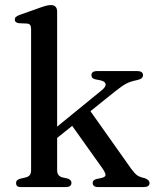

<svg xmlns="http://www.w3.org/2000/svg" viewBox="-20 -758 636 778"><path d="M65 0Q53.5 0 49.2 -4.5Q45 -9 45 -16.5Q45 -23 49.2 -27.2Q53.5 -31.5 62.5 -34L86 -39.5Q96 -42.5 101 -49Q106 -55.5 106 -69V-640Q106 -651.5 102.2 -656.5Q98.5 -661.5 90 -662.5L56 -664Q47.5 -665.5 43.8 -669Q40 -672.5 40 -678.5Q40 -685 44.2 -689.2Q48.5 -693.5 59.5 -697.5L142.5 -727Q158 -732.5 168 -735Q178 -737.5 186 -737.5Q199 -737.5 205.2 -730.5Q211.5 -723.5 211.5 -711.5V-69.5Q211.5 -56 216.8 -49.2Q222 -42.5 231.5 -39.5L254 -34.5Q269.5 -29 269.5 -17.5Q269.5 0 246.5 0ZM178 -217.5 392.5 -392.5Q409.5 -406.5 408 -417.2Q406.5 -428 387 -432.5L366.5 -436.5Q357 -439 353.8 -443Q350.5 -447 350.5 -453.5Q350.5 -461.5 356.2 -465.8Q362 -470 372.5 -470H537Q547.5 -470 553.5 -465.8Q559.5 -461.5 559.5 -454Q559.5 -446.5 554.5 -441.5Q549.5 -436.5 533.5 -433Q508.5 -428 491 -418.8Q473.5 -409.5 445 -386.5L188.5 -180.5ZM335.5 -323 512 -73.5Q526 -54.5 536 -47.5Q546 -40.5 566.5 -36Q577 -32 581.5 -27.2Q586 -22.5 586 -16Q586 -8.5 580 -4.2Q574 0 564 0H376Q366.5 0 361 -4.5Q355.5 -9 355.5 -16.5Q355.5 -22 358.8 -26Q362 -30 370.5 -32.5L389.5 -36.5Q406.5 -40 407.5 -48.2Q408.5 -56.5 393.5 -78L262.5 -262Z"/></svg>

Font: Fraunces 11pt
Style: Regular
Weight: 400
Version: Version 1.000;[b76b70a41]